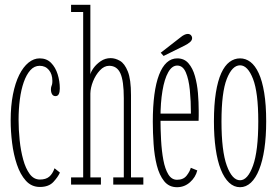

<svg xmlns="http://www.w3.org/2000/svg" viewBox="-20 -770 1160 801"><path d="M146.5 10Q111.5 10 88 -16Q64.5 -42 50.5 -83.8Q36.5 -125.5 30.5 -174Q24.5 -222.5 24.5 -267.5Q24.5 -328 34 -376Q43.5 -424 60.2 -457.5Q77 -491 99 -508.8Q121 -526.5 145.5 -526.5Q174.5 -526.5 193 -507.8Q211.5 -489 220.5 -460.2Q229.5 -431.5 229.5 -401Q229.5 -386 225.2 -377.5Q221 -369 211.5 -369Q202 -369 197.2 -377Q192.5 -385 192.5 -396.5Q192.5 -404.5 194 -408.5Q195.5 -412.5 197 -417.5Q198.5 -422.5 198.5 -432.5Q198.5 -460.5 184 -478Q169.5 -495.5 145.5 -495.5Q123 -495.5 106.5 -477Q90 -458.5 79 -427Q68 -395.5 62.8 -355Q57.5 -314.5 57.5 -270Q57.5 -229 62 -185.2Q66.5 -141.5 76.8 -104.2Q87 -67 104 -44Q121 -21 146.5 -21Q171.5 -21 185.5 -33Q199.5 -45 207.5 -68L230 -50Q222.5 -32.5 203 -11.2Q183.5 10 146.5 10Z M276.5 0V-30H327V-720H276.5V-750H357V-459Q358.5 -469.5 370 -485.8Q381.5 -502 400.2 -514.8Q419 -527.5 441.5 -527.5Q461 -527.5 480.5 -516.2Q500 -505 513.2 -472Q526.5 -439 526.5 -373.5V-30H578V0H452.5V-30H496.5V-360Q496.5 -433 482.2 -464.2Q468 -495.5 435.5 -495.5Q414.5 -495.5 396.8 -476.5Q379 -457.5 368.2 -430.8Q357.5 -404 357 -380V-30H401V0Z M718.5 11Q685 11 664.8 -14.2Q644.5 -39.5 634.2 -80.2Q624 -121 620.8 -169Q617.5 -217 617.5 -262.5Q617.5 -325.5 624 -374.8Q630.5 -424 643.5 -457.8Q656.5 -491.5 675.5 -509Q694.5 -526.5 719.5 -526.5Q748.5 -526.5 766.2 -506Q784 -485.5 793.2 -452.8Q802.5 -420 805.8 -381.8Q809 -343.5 809 -308Q809 -297 809 -286.5Q809 -276 808.5 -266H643V-296H776.5Q776.5 -348 772 -393.8Q767.5 -439.5 755.2 -468Q743 -496.5 719.5 -496.5Q697.5 -496.5 681.8 -468.5Q666 -440.5 657.8 -391.2Q649.5 -342 649.5 -278Q649.5 -231.5 652 -185.8Q654.5 -140 661.5 -102.5Q668.5 -65 682.2 -42.5Q696 -20 718.5 -20Q745 -20 758.5 -37.2Q772 -54.5 776 -70L803 -59Q796 -30.5 772.8 -9.8Q749.5 11 718.5 11ZM662.5 -536.5 650.5 -550 733.5 -614.5Q740.5 -620.5 748.5 -624.5Q756.5 -628.5 763.5 -628.5Q768.5 -628.5 772.8 -626.2Q777 -624 779.5 -619Q781.5 -615.5 781.5 -611Q781.5 -601.5 771.8 -593.5Q762 -585.5 750.5 -580Z M981.5 11Q956 11 935.8 -8Q915.5 -27 901.2 -62.8Q887 -98.5 879.8 -149.2Q872.5 -200 872.5 -263.5Q872.5 -333 880.5 -383Q888.5 -433 903 -464.8Q917.5 -496.5 937.5 -511.5Q957.5 -526.5 981.5 -526.5Q1005 -526.5 1024.8 -511.5Q1044.5 -496.5 1059.2 -464.8Q1074 -433 1082.2 -383Q1090.5 -333 1090.5 -263.5Q1090.5 -200 1083 -149.2Q1075.5 -98.5 1061.2 -62.8Q1047 -27 1026.8 -8Q1006.5 11 981.5 11ZM981.5 -18Q1013.5 -18 1035.5 -79Q1057.5 -140 1057.5 -263.5Q1057.5 -384.5 1035.5 -441Q1013.5 -497.5 981.5 -497.5Q948.5 -497.5 926.2 -441Q904 -384.5 904 -263.5Q904 -140 926.2 -79Q948.5 -18 981.5 -18Z"/></svg>

Font: Imbue Thin
Style: Regular
Weight: 100
Designer: Tyler Finck
Foundry: Etcetera Type Company
Version: Version 1.102